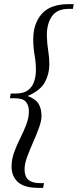

<svg xmlns="http://www.w3.org/2000/svg" viewBox="-20 -760 377 930"><path d="M189 150H166Q98 150 67 122Q36 94 36 47Q36 12 48.5 -22.5Q61 -57 78 -90.5Q95 -124 107.5 -157Q120 -190 120 -222Q120 -248 106 -266Q92 -284 52 -284H28L32 -307H56Q94 -307 115.5 -323Q137 -339 145.5 -365.5Q154 -392 154 -421Q154 -456 147.5 -493Q141 -530 141 -569Q141 -646 182.5 -693Q224 -740 314 -740H337L333 -717H312Q256 -717 231 -680.5Q206 -644 207 -585Q208 -548 213.5 -514.5Q219 -481 219 -448Q219 -402 197.5 -362Q176 -322 114 -295Q154 -280 167.5 -256Q181 -232 181 -199Q181 -174 168.5 -140Q156 -106 140 -70Q124 -34 111.5 0Q99 34 99 60Q99 95 117.5 111Q136 127 173 127H193Z"/></svg>

Font: Spectral SC
Style: Bold Italic
Weight: 700
Italic angle: -10°
Designer: Jean-Baptiste Levee
Foundry: Production Type
Version: Version 2.001